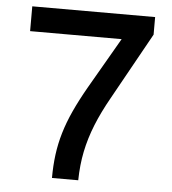

<svg xmlns="http://www.w3.org/2000/svg" viewBox="-51 -747 713 794"><g transform="rotate(5 305.5 -350.0)"><path d="M194 0Q194 -51 200 -97Q206 -143 219.5 -188.5Q233 -234 255 -282Q277 -330 309 -386L431 -597H51V-700H561V-627L407 -350Q372 -288 349.5 -232Q327 -176 315.5 -120Q304 -64 303 0Z"/></g></svg>

Font: Georama ExtraCondensed Thin Medium
Style: Regular
Weight: 500
Version: Version 1.001